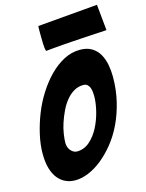

<svg xmlns="http://www.w3.org/2000/svg" viewBox="-142 -1068 879 1156"><g transform="rotate(-15 297.5 -489.5)"><path d="M181 4Q148 4 121 -8.5Q94 -21 74 -45.5Q54 -70 42.5 -108.5Q31 -147 31 -201Q31 -257 45 -319Q59 -381 83 -442Q107 -503 142 -558Q177 -613 219 -655.5Q261 -698 309 -723Q357 -748 409 -748Q454 -748 483.5 -729.5Q513 -711 529.5 -681.5Q546 -652 553 -615Q560 -578 560 -541Q560 -459 542.5 -386.5Q525 -314 496 -253.5Q467 -193 428.5 -145.5Q390 -98 348 -64.5Q306 -31 263 -13.5Q220 4 181 4ZM235 -161Q280 -161 315 -192Q350 -223 373 -268Q396 -313 408.5 -364Q421 -415 421 -457Q421 -469 419.5 -483Q418 -497 413.5 -509Q409 -521 399.5 -529.5Q390 -538 374 -538Q342 -538 315 -522Q288 -506 266.5 -479.5Q245 -453 229 -419.5Q213 -386 201.5 -351.5Q190 -317 185 -284Q180 -251 180 -227Q180 -216 184 -204Q188 -192 195 -183Q202 -174 212.5 -167.5Q223 -161 235 -161ZM211 -794Q206 -811 205 -839Q204 -867 204 -893V-933Q204 -943 205 -951L579 -983L595 -821Q516 -816 444 -812Q413 -810 380.5 -808Q348 -806 317 -803.5Q286 -801 258.5 -798.5Q231 -796 211 -794Z"/></g></svg>

Font: Bangers
Style: Regular
Weight: 400
Designer: vernon adams
Foundry: Vernon Adams
Version: Version 2.000